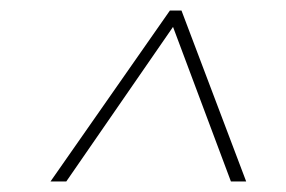

<svg xmlns="http://www.w3.org/2000/svg" viewBox="-20 -868 544 365"><path d="M76 -523 303 -848H325L448 -523H419L304 -830H318L106 -523Z"/></svg>

Font: Bitter Thin ExtraLight
Style: Italic
Weight: 250
Italic angle: -9°
Version: Version 2.002